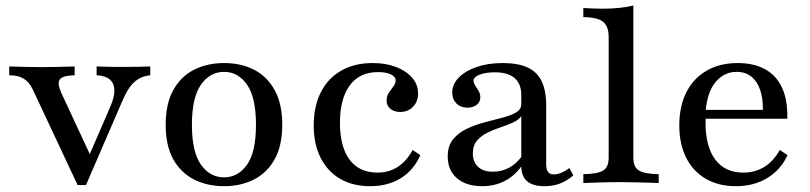

<svg xmlns="http://www.w3.org/2000/svg" viewBox="-20 -652 2884 684"><path d="M256.5 7.3 96.8 -333.1Q84.7 -358.9 64.9 -371.4Q45.2 -383.9 12.9 -383.9V-415.3Q40.3 -414.5 66.9 -413.7Q93.5 -412.9 128.2 -412.9Q159.7 -412.9 189.1 -413.7Q218.5 -414.5 246 -415.3V-383.9Q202.4 -383.1 192.7 -368.5Q183.1 -354 199.2 -319.4L306.5 -88.7L291.1 -83.1L372.6 -271Q387.9 -305.6 387.5 -330.2Q387.1 -354.8 371.4 -368.5Q355.6 -382.3 324.2 -383.9V-415.3Q346 -414.5 362.9 -414.1Q379.8 -413.7 395.2 -413.7Q410.5 -413.7 427.4 -413.7Q452.4 -413.7 475 -414.1Q497.6 -414.5 515.3 -415.3V-383.9Q481.5 -380.6 458.1 -359.3Q434.7 -337.9 415.3 -291.1L286.3 7.3Z M778.2 11.3Q718.5 11.3 671.4 -12.5Q624.2 -36.3 597.2 -84.7Q570.2 -133.1 570.2 -207.3Q570.2 -282.3 597.2 -331Q624.2 -379.8 671.4 -403.6Q718.5 -427.4 778.2 -427.4Q838.7 -427.4 885.1 -403.6Q931.5 -379.8 958.5 -331Q985.5 -282.3 985.5 -207.3Q985.5 -133.1 958.5 -84.7Q931.5 -36.3 884.7 -12.5Q837.9 11.3 778.2 11.3ZM778.2 -20.2Q828.2 -20.2 860.1 -65.3Q891.9 -110.5 891.9 -207.3Q891.9 -304.8 860.1 -350.4Q828.2 -396 778.2 -396Q728.2 -396 696 -350.4Q663.7 -304.8 663.7 -207.3Q663.7 -110.5 696 -65.3Q728.2 -20.2 778.2 -20.2Z M1298.4 11.3Q1237.1 11.3 1191.9 -14.9Q1146.8 -41.1 1122.2 -89.9Q1097.6 -138.7 1097.6 -204.8Q1097.6 -273.4 1123 -323.4Q1148.4 -373.4 1195.6 -400.4Q1242.7 -427.4 1307.3 -427.4Q1354.8 -427.4 1391.1 -413.3Q1427.4 -399.2 1448.4 -375Q1469.4 -350.8 1469.4 -319.4Q1469.4 -290.3 1451.6 -271.8Q1433.9 -253.2 1405.6 -253.2Q1383.9 -253.2 1370.6 -264.5Q1357.3 -275.8 1357.3 -293.5Q1357.3 -309.7 1365.3 -321.8Q1373.4 -333.9 1381.5 -344.4Q1389.5 -354.8 1389.5 -365.3Q1389.5 -379 1372.2 -387.1Q1354.8 -395.2 1326.6 -395.2Q1261.3 -395.2 1226.2 -348Q1191.1 -300.8 1191.1 -214.5Q1191.1 -129 1225.4 -83.1Q1259.7 -37.1 1325 -37.1Q1365.3 -37.1 1396.8 -57.3Q1428.2 -77.4 1450 -117.7L1477.4 -99.2Q1454 -46 1408.1 -17.3Q1362.1 11.3 1298.4 11.3Z M1697.6 11.3Q1641.1 11.3 1608.1 -16.9Q1575 -45.2 1575 -94.4Q1575 -132.3 1594 -155.6Q1612.9 -179 1642.7 -193.1Q1672.6 -207.3 1706 -216.1Q1739.5 -225 1769.4 -232.7Q1799.2 -240.3 1818.1 -251.2Q1837.1 -262.1 1837.1 -281.5V-312.9Q1837.1 -353.2 1813.3 -373.8Q1789.5 -394.4 1742.7 -394.4Q1709.7 -394.4 1688.3 -385.9Q1666.9 -377.4 1666.9 -364.5Q1666.9 -356.5 1673 -347.2Q1679 -337.9 1685.1 -327.8Q1691.1 -317.7 1691.1 -305.6Q1691.1 -288.7 1678.2 -278.6Q1665.3 -268.5 1645.2 -268.5Q1621 -268.5 1606 -283.5Q1591.1 -298.4 1591.1 -321.8Q1591.1 -352.4 1614.9 -376.2Q1638.7 -400 1679 -413.7Q1719.4 -427.4 1771 -427.4Q1824.2 -427.4 1858.5 -412.1Q1892.7 -396.8 1909.3 -363.3Q1925.8 -329.8 1925.8 -275.8V-66.9Q1925.8 -48.4 1932.3 -39.5Q1938.7 -30.6 1953.2 -30.6Q1966.1 -30.6 1980.2 -36.7Q1994.4 -42.7 2008.1 -53.2L2022.6 -27.4Q2000.8 -8.1 1975.8 1.6Q1950.8 11.3 1919.4 11.3Q1837.9 11.3 1837.1 -58.9Q1812.1 -24.2 1776.6 -6.5Q1741.1 11.3 1697.6 11.3ZM1735.5 -40.3Q1766.1 -40.3 1791.9 -53.6Q1817.7 -66.9 1837.1 -92.7V-238.7Q1828.2 -225 1808.1 -215.7Q1787.9 -206.5 1763.3 -198.4Q1738.7 -190.3 1716.5 -179.4Q1694.4 -168.5 1679.4 -151.2Q1664.5 -133.9 1664.5 -105.6Q1664.5 -75 1683.1 -57.7Q1701.6 -40.3 1735.5 -40.3Z M2058.1 0V-31.5Q2108.9 -32.3 2128.6 -44.4Q2148.4 -56.5 2148.4 -89.5V-520.2Q2148.4 -557.3 2129 -573.8Q2109.7 -590.3 2058.1 -591.1V-623.4Q2073.4 -622.6 2091.1 -621.8Q2108.9 -621 2126.6 -621Q2157.3 -621 2185.1 -623.8Q2212.9 -626.6 2236.3 -632.3V-89.5Q2236.3 -56.5 2256.5 -44.4Q2276.6 -32.3 2326.6 -31.5V0Q2314.5 -0.8 2292.3 -1.2Q2270.2 -1.6 2244.4 -2.4Q2218.5 -3.2 2192.7 -3.2Q2154 -3.2 2115.7 -2Q2077.4 -0.8 2058.1 0Z M2601.6 11.3Q2540.3 11.3 2494.8 -14.9Q2449.2 -41.1 2424.6 -89.9Q2400 -138.7 2400 -205.6Q2400 -274.2 2425.4 -323.8Q2450.8 -373.4 2497.6 -400.4Q2544.4 -427.4 2608.1 -427.4Q2664.5 -427.4 2704.4 -406Q2744.4 -384.7 2765.3 -341.1Q2786.3 -297.6 2784.7 -229H2459.7L2458.1 -260.5H2697.6Q2698.4 -300.8 2688.3 -331Q2678.2 -361.3 2657.3 -378.6Q2636.3 -396 2604 -396Q2560.5 -396 2529.8 -360.5Q2499.2 -325 2493.5 -253.2L2495.2 -250.8Q2494.4 -242.7 2494 -233.9Q2493.5 -225 2493.5 -214.5Q2493.5 -129.8 2528.2 -83.5Q2562.9 -37.1 2628.2 -37.1Q2669.4 -37.1 2702 -56.9Q2734.7 -76.6 2758.1 -117.7L2785.5 -99.2Q2761.3 -46.8 2713.3 -17.7Q2665.3 11.3 2601.6 11.3Z"/></svg>

Font: Playfair 12pt Medium
Style: Regular
Weight: 500
Designer: Claus Eggers Sørensen
Foundry: Claus Eggers Sørensen
Version: Version 2.000;gftools[0.9.28]